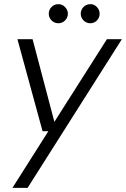

<svg xmlns="http://www.w3.org/2000/svg" viewBox="-20 -685 607 925"><path d="M40 220 213 -53H185L64 -496H137L242 -98L495 -496H567L113 220ZM261 -573Q242 -573 228.5 -586.5Q215 -600 215 -619Q215 -638 228.5 -651.5Q242 -665 261 -665Q280 -665 293.5 -651Q307 -637 307 -619Q307 -600 293.5 -586.5Q280 -573 261 -573ZM415 -573Q396 -573 382.5 -586.5Q369 -600 369 -619Q369 -638 382.5 -651.5Q396 -665 416 -665Q434 -665 447 -651Q460 -637 460 -619Q460 -600 447 -586.5Q434 -573 415 -573Z"/></svg>

Font: DM Sans 24pt Light
Style: Italic
Weight: 300
Italic angle: -10°
Designer: Colophon Foundry, Jonny Pinhorn
Foundry: Colophon Foundry
Version: Version 4.004;gftools[0.9.30]